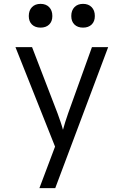

<svg xmlns="http://www.w3.org/2000/svg" viewBox="-20 -794 640 994"><path d="M184 180 265 -35 60 -550H146L278 -207Q286 -185 294 -161.5Q302 -138 306 -122Q310 -138 317.5 -161.5Q325 -185 333 -208L456 -550H540L266 180ZM410 -651Q382 -651 365.5 -667Q349 -683 349 -711Q349 -740 365.5 -757Q382 -774 410 -774Q438 -774 454.5 -757Q471 -740 471 -711Q471 -683 454.5 -667Q438 -651 410 -651ZM190 -651Q162 -651 145.5 -667Q129 -683 129 -711Q129 -740 145.5 -757Q162 -774 190 -774Q218 -774 234.5 -757Q251 -740 251 -711Q251 -683 234.5 -667Q218 -651 190 -651Z"/></svg>

Font: Pitagon Sans Mono Light
Style: Regular
Weight: 300
Monospace: yes
Designer: Travis Tran
Foundry: Pitagon
Version: Version 1.001; ttfautohint (v1.8.4.7-5d5b);gftools[0.9.26]